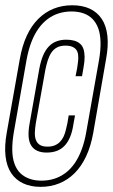

<svg xmlns="http://www.w3.org/2000/svg" viewBox="-24 -701 429 728"><path d="M130 7.5Q168.5 7.5 201 -5.8Q233.5 -19 259 -44.5Q284.5 -70 302.5 -108.2Q320.5 -146.5 329.5 -197L378 -476Q387.5 -526.5 383.2 -565Q379 -603.5 361.8 -629.2Q344.5 -655 316.5 -668Q288.5 -681 249.5 -681Q211.5 -681 179.2 -668Q147 -655 121.2 -629.5Q95.5 -604 77.8 -566Q60 -528 51 -476.5L1.5 -197.5Q-7.5 -147 -3 -108.5Q1.5 -70 18.5 -44.5Q35.5 -19 63.8 -5.8Q92 7.5 130 7.5ZM133 -16Q108 -16 87.8 -23.2Q67.5 -30.5 53.2 -44.2Q39 -58 31 -80Q23 -102 22.5 -132Q22 -162 28.5 -200L76.5 -473Q83.5 -511.5 94.8 -541Q106 -570.5 121.8 -592.5Q137.5 -614.5 157 -629Q176.5 -643.5 199.2 -650.5Q222 -657.5 247 -657.5Q272.5 -657.5 292.5 -650.5Q312.5 -643.5 326.8 -629Q341 -614.5 348.8 -592.8Q356.5 -571 357.2 -541.2Q358 -511.5 351.5 -473.5L303 -200Q296.5 -162.5 285.2 -132.8Q274 -103 258.5 -81Q243 -59 223.8 -44.8Q204.5 -30.5 181.8 -23.2Q159 -16 133 -16ZM152.5 -122.5Q174.5 -122.5 191.2 -128.8Q208 -135 220.5 -148Q233 -161 241.5 -181Q250 -201 254 -228L260.5 -263.5H236.5L231.5 -233.5Q228.5 -219.5 225.2 -206.5Q222 -193.5 216.8 -182.5Q211.5 -171.5 203.2 -163Q195 -154.5 183.5 -149.8Q172 -145 156 -145Q137 -145 126.5 -152Q116 -159 111.8 -171.2Q107.5 -183.5 108.2 -200Q109 -216.5 112 -235L148 -436.5Q152 -456 157.2 -472.5Q162.5 -489 171 -501.8Q179.5 -514.5 192.5 -521.2Q205.5 -528 224 -528Q240.5 -528 250.5 -523.5Q260.5 -519 265.8 -511.5Q271 -504 272.2 -493Q273.5 -482 272.2 -469.5Q271 -457 268.5 -442.5L262.5 -412H287L293 -447Q297 -468.5 296.8 -485.5Q296.5 -502.5 292.5 -515Q288.5 -527.5 279.5 -535.2Q270.5 -543 257.5 -546.8Q244.5 -550.5 227 -550.5Q207 -550.5 190.2 -544.2Q173.5 -538 160.8 -524.5Q148 -511 139.2 -490.2Q130.5 -469.5 125 -440L88 -231.5Q83 -203 84.5 -182.8Q86 -162.5 94.5 -149Q103 -135.5 117.8 -129Q132.5 -122.5 152.5 -122.5Z"/></svg>

Font: Anybody Condensed ExtraLight
Style: Italic
Weight: 250
Width: 3
Italic angle: -10°
Version: Version 1.113;gftools[0.9.25]